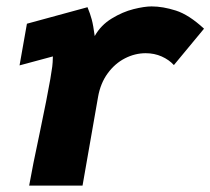

<svg xmlns="http://www.w3.org/2000/svg" viewBox="-20 -579 656 599"><path d="M104 -165Q127.5 -277.5 137 -332.5Q141.5 -360.5 143 -371Q144.5 -381.5 145 -403L41 -375L64 -505L253 -556.5Q261.5 -536 266.2 -518.2Q271 -500.5 275.5 -466.5Q294.5 -500.5 328.5 -521.2Q362.5 -542 396.5 -550.5Q430.5 -559 453 -559Q488 -559 528.8 -546Q569.5 -533 616.5 -489.5L522.5 -376Q507.5 -392.5 484.5 -402.8Q461.5 -413 434.5 -413Q401 -413 369.8 -397Q338.5 -381 316 -350.2Q293.5 -319.5 286 -277L237.5 0H71Q81.5 -60 104 -165Z"/></svg>

Font: JuliaMono Black
Style: Italic
Weight: 900
Italic angle: -9°
Monospace: yes
Designer: cormullion
Foundry: corm
Version: Version 0.057; ttfautohint (v1.8.4)